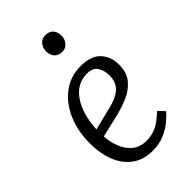

<svg xmlns="http://www.w3.org/2000/svg" viewBox="-228 -826 922 922"><g transform="rotate(-45 233.0 -365.0)"><path d="M282 -519Q352 -519 385 -483.5Q418 -448 418 -394Q418 -339 390.5 -306.5Q363 -274 323.5 -257Q284 -240 245 -230L122 -201Q124 -163 138 -126Q152 -89 180.5 -65Q209 -41 254 -41Q289 -41 320 -55.5Q351 -70 390 -107L420 -75Q403 -56 378 -35.5Q353 -15 318.5 -0.5Q284 14 241 14Q177 14 134.5 -18Q92 -50 71.5 -104Q51 -158 51 -225Q51 -308 80 -374.5Q109 -441 161 -480Q213 -519 282 -519ZM349 -390Q349 -421 334 -446.5Q319 -472 278 -472Q209 -472 167.5 -410.5Q126 -349 121 -250L242 -280Q293 -292 321 -317.5Q349 -343 349 -390ZM215 -685Q215 -710 229.5 -727Q244 -744 268 -744Q293 -744 307 -728.5Q321 -713 321 -687Q321 -663 306.5 -646Q292 -629 268 -629Q244 -629 229.5 -644.5Q215 -660 215 -685Z"/></g></svg>

Font: Literata 12pt Light
Style: Italic
Weight: 300
Italic angle: -2°
Designer: Latin by Veronika Burian and Jose Scaglione. Greek by Irene Vlachou. Cyrillic by Vera Evstafieva
Foundry: TypeTogether
Version: Version 3.002